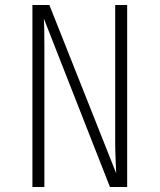

<svg xmlns="http://www.w3.org/2000/svg" viewBox="-20 -750 640 770"><path d="M110 0V-730H178L446 -55Q445 -75 444 -99Q443 -123 442.5 -143Q442 -163 442 -170V-730H490V0H421L156 -675Q157 -661 157.5 -629.5Q158 -598 158 -560V0Z"/></svg>

Font: NKDuy Mono Thin
Style: Regular
Weight: 100
Monospace: yes
Designer: NKDuy
Foundry: NKDuy
Version: Version 2.251; ttfautohint (v1.8.4.7-5d5b)